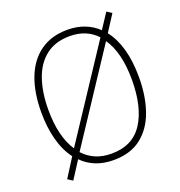

<svg xmlns="http://www.w3.org/2000/svg" viewBox="-139 -863 957 1020"><g transform="rotate(-20 339.5 -353.0)"><path d="M618 -358Q618 -252 589 -169Q560 -86 499 -38Q438 10 342 10Q286 10 241.5 -8Q197 -26 165 -59L102 39L74 21L141 -85Q103 -135 84.5 -205.5Q66 -276 66 -359Q66 -472 98 -554Q130 -636 192.5 -680.5Q255 -725 346 -725Q399 -725 442.5 -708Q486 -691 518 -660L574 -745L602 -727L542 -634Q618 -537 618 -358ZM106 -359Q106 -208 164 -121L498 -627Q440 -689 346 -689Q265 -689 211.5 -648Q158 -607 132 -532.5Q106 -458 106 -359ZM578 -358Q578 -513 519 -598L185 -92Q214 -60 253.5 -43Q293 -26 343 -26Q463 -26 520.5 -115Q578 -204 578 -358Z"/></g></svg>

Font: Noto Sans Sinhala UI SemiCondensed ExtraLight
Style: Regular
Weight: 200
Width: 4
Designer: Jelle Bosma - Monotype Design Team
Foundry: Monotype Imaging Inc.
Version: Version 2.006; ttfautohint (v1.8.4.7-5d5b)